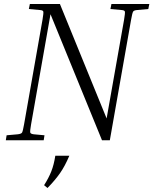

<svg xmlns="http://www.w3.org/2000/svg" viewBox="-20 -700 765 958"><path d="M124 -655 129 -680H279L512 -109L599 -601Q605 -636 603 -642.5Q601 -649 586 -650L531 -655L536 -680H725L720 -655L665 -650Q649 -649 644.5 -642.5Q640 -636 634 -601L528 0H489L232 -629L135 -79Q129 -45 131 -38.5Q133 -32 148 -30L202 -25L198 0H9L13 -25L69 -30Q86 -32 90 -38.5Q94 -45 100 -79L192 -601Q198 -636 196 -642.5Q194 -649 179 -650ZM217 238 200 224Q223 188 236 155Q249 122 256 77H326Q304 129 279.5 164Q255 199 217 238Z"/></svg>

Font: Inria Serif Light
Style: Italic
Weight: 300
Italic angle: -10°
Designer: Black Foundry Team
Foundry: Black Foundry
Version: Version 1.000; ttfautohint (v1.8.3)